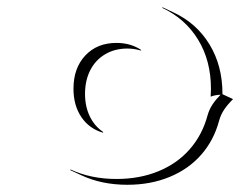

<svg xmlns="http://www.w3.org/2000/svg" viewBox="-20 -490 666 532"><path d="M174.6 -18.6 175.3 -20.5Q231.7 5.9 302.7 5.9Q366.9 5.9 419.2 -15.6Q471.4 -37.1 506.1 -76.9Q540.8 -116.7 555.2 -170.7Q559.8 -186.8 568.6 -200.2Q577.4 -213.6 591.1 -227.5Q576.4 -227.1 563.7 -222.2Q564.5 -234.1 564.5 -244.1Q564.5 -322 528.7 -380.4Q492.9 -438.7 429.2 -468.3L430.7 -469.7L460.7 -455.6Q524.7 -425.8 560.5 -366.9Q596.4 -308.1 596.4 -230V-229L625.7 -215.3Q610.6 -200.4 601.3 -186.6Q592 -172.9 587.2 -156Q572.8 -101.6 537.7 -61.5Q502.7 -21.5 450.1 0.2Q397.5 22 332.8 22Q261.5 22 204.8 -4.6ZM183.6 -244.1Q183.6 -301.3 216.3 -336.2Q249 -371.1 302.7 -371.1Q342.5 -371.1 371.8 -351.1L369.6 -350.1Q351.1 -355.5 333 -355.5Q298.3 -355.5 271.6 -339.8Q244.9 -324.2 230.2 -295.7Q215.6 -267.1 215.6 -230Q215.6 -194.8 228.8 -167.6Q241.9 -140.4 265.9 -124.3L265.4 -122.3Q227.3 -133.3 205.4 -165.6Q183.6 -198 183.6 -244.1Z"/></svg>

Font: AgreloyOut1
Style: Medium
Weight: 400
Designer: gluk
Foundry: gluk
Version: Version 0.27